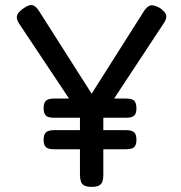

<svg xmlns="http://www.w3.org/2000/svg" viewBox="-20 -717 705 748"><path d="M604.2 -685Q625 -670 627.5 -656.8Q630 -643.5 617.5 -625.8L382.5 -269.2V-34.2Q382.5 -20.5 379.2 -10.4Q376 -0.2 366.4 5.4Q356.8 11 337 11Q317.2 11 307.6 5.4Q298 -0.2 294.8 -10.9Q291.5 -21.5 291.5 -36.2V-269.2L55 -624.2Q42.8 -642.2 46.1 -655.6Q49.5 -669 70 -683.5Q92.2 -699.8 105.9 -697Q119.5 -694.2 132 -674.2L337 -352L541.2 -674.2Q554.5 -694.2 567.9 -696.2Q581.2 -698.2 604.2 -685ZM191 -135.5Q178.8 -135.5 169.6 -138Q160.5 -140.5 155.2 -148.6Q150 -156.8 150 -172.2Q150 -188.5 155.1 -196.4Q160.2 -204.2 169.6 -207.1Q179 -210 190.5 -210H471.2Q483.8 -210 492.6 -207.1Q501.5 -204.2 506.5 -196.4Q511.5 -188.5 511.5 -172Q511.5 -156.5 506.4 -148.5Q501.2 -140.5 492.1 -138Q483 -135.5 470.5 -135.5ZM191 -258.2Q178.8 -258.2 169.6 -260.8Q160.5 -263.2 155.2 -271.4Q150 -279.5 150 -295Q150 -316.5 159.2 -324.8Q168.5 -333 189.5 -333H472.2Q493.8 -333 502.6 -324.6Q511.5 -316.2 511.5 -294.8Q511.5 -279.2 506.4 -271.2Q501.2 -263.2 492.1 -260.8Q483 -258.2 470.5 -258.2Z"/></svg>

Font: Fredoka Light
Style: Regular
Weight: 300
Designer: Ben Nathan
Foundry: Milena B. Brandão, Ben Nathan
Version: Version 2.001